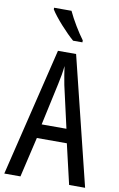

<svg xmlns="http://www.w3.org/2000/svg" viewBox="-102 -998 653 1053"><g transform="rotate(10 225.0 -471.5)"><path d="M208 -943H111V-934C137 -891 205 -817 245 -783H297V-794C269 -831 229 -897 208 -943ZM361 0H450L274 -714H173L0 0H90L142 -223H309ZM240 -535 293 -301H155L206 -536C214 -571 220 -607 223 -638C227 -607 233 -572 240 -535Z"/></g></svg>

Font: Noto Sans Gujarati ExtraCondensed
Style: Regular
Weight: 400
Width: 2
Designer: Jelle Bosma - Monotype Design Team, Universal Thirst
Foundry: Monotype Imaging Inc.
Version: Version 2.106